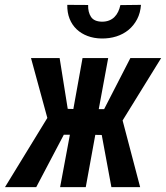

<svg xmlns="http://www.w3.org/2000/svg" viewBox="-62 -766 679 786"><path d="M354.5 -213.4 328.1 -213.9 289.1 0H184.1L224.1 -214.4H199.2L86.4 0H-41.5L131.8 -283.2L64.9 -528.3H182.1L215.3 -320.3L238.3 -319.8L275.9 -528.3H380.9L342.3 -319.3H364.3L471.7 -528.3H597.7L439.9 -272.9L511.7 0H394ZM515.1 -746.1Q512.7 -712.9 499.3 -687.3Q485.8 -661.6 464.4 -643.8Q442.9 -626 414.3 -616.9Q385.7 -607.9 353.5 -608.4Q322.3 -608.9 296.4 -618.7Q270.5 -628.4 251.7 -646.2Q232.9 -664.1 222.9 -689.2Q212.9 -714.4 213.4 -746.1L298.8 -745.6Q297.9 -716.3 310.5 -697Q323.2 -677.7 355.5 -677.2Q371.6 -677.2 384.3 -682.1Q397 -687 406.2 -696Q415.5 -705.1 421.6 -717.8Q427.7 -730.5 430.7 -745.1Z"/></svg>

Font: Roboto Mono Medium
Style: Italic
Weight: 500
Designer: Google
Version: Version 2.000985; 2015; ttfautohint (v1.3)